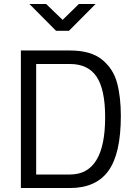

<svg xmlns="http://www.w3.org/2000/svg" viewBox="-20 -946 685 966"><path d="M85 0ZM588 -363Q588 -173 525.5 -86.5Q463 0 332 0H85V-692H332Q437 -692 493.5 -646Q550 -600 569 -529Q588 -458 588 -363ZM509 -356Q509 -496 466 -560Q423 -624 332 -624H162V-68H332Q509 -68 509 -356ZM128 -926H212L295 -846L377 -926H461L327 -791H262Z"/></svg>

Font: Cairo
Style: Regular
Weight: 400
Designer: Mohamed Gaber, the designers of Titillium
Foundry: Kief Type Foundry
Version: Version 2.009; ttfautohint (v1.5.33-1714) -l 8 -r 50 -G 200 